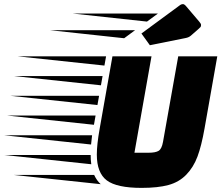

<svg xmlns="http://www.w3.org/2000/svg" viewBox="-236 -899 1077 934"><path d="M238 -388 -186 -433H246ZM221 -292 -202 -337H229ZM272 -580 -151 -625H280ZM-168 -529H263L255 -484ZM212 -241Q208 -208 207 -196L-216 -241ZM205 -145Q205 -121 208 -100L-215 -145ZM222 -48Q235 -20 254 -3L-169 -48ZM486 -156Q521 -156 536 -165.5Q551 -175 557 -209L631 -625H821L759 -274Q744 -189 724.5 -137Q705 -85 670 -49Q635 -13 583.5 1Q532 15 453 15Q332 15 283.5 -21.5Q235 -58 235 -147Q235 -196 249 -274L311 -625H501L418 -156ZM641 -875Q647 -879 654 -879Q661 -879 670 -868L733 -794Q742 -784 742 -777.5Q742 -771 739.5 -767.5Q737 -764 693 -726Q683 -717 667 -714L493 -679L452 -736ZM479 -794 119 -833H532ZM368 -713 8 -752H421Z"/></svg>

Font: Faster One
Style: Regular
Weight: 400
Designer: Eduardo Rodriguez Tunni
Foundry: Eduardo Rodriguez Tunni
Version: Version 1.002